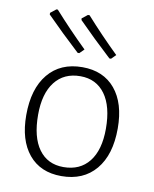

<svg xmlns="http://www.w3.org/2000/svg" viewBox="-79 -743 648 810"><g transform="rotate(10 244.5 -338.5)"><path d="M243 -537 224 -518H217Q139 -590 73 -657V-664L97 -683H103Q170 -608 243 -537ZM379 -537 360 -518H353Q275 -590 209 -657L208 -664L232 -683H239Q306 -608 379 -537ZM248 -462Q338 -462 388.5 -401.5Q439 -341 439 -233Q439 -120 386 -57Q333 6 239 6Q149 6 99 -54.5Q49 -115 49 -222Q49 -335 101.5 -398.5Q154 -462 248 -462ZM246 -423Q176 -423 137 -373Q98 -323 98 -232Q98 -136 135.5 -84.5Q173 -33 241 -33Q312 -33 351 -82.5Q390 -132 390 -223Q390 -319 352 -371Q314 -423 246 -423Z"/></g></svg>

Font: Alegreya Sans SC Light
Style: Regular
Weight: 300
Designer: Juan Pablo del Peral
Foundry: Huerta Tipografica
Version: Version 2.007